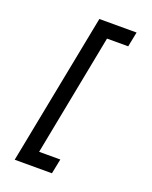

<svg xmlns="http://www.w3.org/2000/svg" viewBox="-172 -856 899 1139"><g transform="rotate(20 277.0 -286.0)"><path d="M252.5 -763.8H487.5L468.8 -670H335L186.2 98.8H320L301.2 192.5H66.2Z"/></g></svg>

Font: Cambay
Style: Bold Italic
Weight: 700
Italic angle: -11°
Designer: Pooja Saxena
Foundry: Pooja Saxena
Version: Version 1.006;PS 001.006;hotconv 1.0.70;makeotf.lib2.5.58329